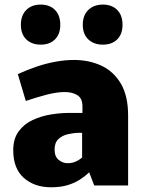

<svg xmlns="http://www.w3.org/2000/svg" viewBox="-20 -793 613 821"><path d="M198.2 7.8Q127.4 7.8 82 -32.2Q36.6 -72.3 36.6 -150.4Q36.6 -200.2 60.1 -231.7Q83.5 -263.2 120.1 -280Q156.7 -296.9 197.5 -303.5Q238.3 -310.1 272.9 -310.1H332.5V-338.4Q332.5 -372.1 311.3 -385.7Q290 -399.4 256.8 -399.4Q222.7 -399.4 179.7 -388.2Q136.7 -377 90.3 -361.3L56.2 -476.1Q97.7 -495.1 138.7 -508.8Q179.7 -522.5 219.5 -529.5Q259.3 -536.6 295.9 -536.6Q360.4 -536.6 412.8 -512.5Q465.3 -488.3 496.6 -435.8Q527.8 -383.3 527.8 -298.8V0H382.8L361.3 -56.2Q344.7 -40 322.3 -25.4Q299.8 -10.7 269.5 -1.5Q239.3 7.8 198.2 7.8ZM268.6 -95.2Q291 -95.2 307.4 -103.8Q323.7 -112.3 331.1 -119.6V-225.1H320.3Q297.4 -225.1 272.5 -219.7Q247.6 -214.4 230.5 -199Q213.4 -183.6 213.4 -153.8Q213.4 -123.5 230.7 -109.4Q248 -95.2 268.6 -95.2ZM419.9 -602.1Q381.3 -602.1 357.7 -624.5Q334 -647 334 -687Q334 -727.5 357.7 -750.5Q381.3 -773.4 419.9 -773.4Q458.5 -773.4 481.2 -750.5Q503.9 -727.5 503.9 -687Q503.9 -647 481.2 -624.5Q458.5 -602.1 419.9 -602.1ZM154.3 -602.1Q115.7 -602.1 92.5 -624.5Q69.3 -647 69.3 -687Q69.3 -727.5 92.5 -750.5Q115.7 -773.4 154.3 -773.4Q192.4 -773.4 215.1 -750.5Q237.8 -727.5 237.8 -687Q237.8 -647 215.1 -624.5Q192.4 -602.1 154.3 -602.1Z"/></svg>

Font: Comme Black
Style: Regular
Weight: 900
Version: Version 1.000;gftools[0.9.27]